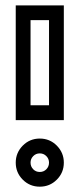

<svg xmlns="http://www.w3.org/2000/svg" viewBox="-20 -701 299 721"><path d="M219.7 -250H39.1V-680.7H219.7ZM164.1 -305.7V-625.5H94.7V-305.7ZM129.4 0Q91.8 0 65.4 -26.4Q39.1 -52.7 39.1 -90.3Q39.1 -127.4 65.4 -154.1Q91.8 -180.7 129.4 -180.7Q167 -180.7 193.4 -154.1Q219.7 -127.4 219.7 -90.3Q219.7 -52.7 193.4 -26.4Q167 0 129.4 0ZM129.4 -55.2Q144 -55.2 154.1 -65.4Q164.1 -75.7 164.1 -90.3Q164.1 -104.5 154.1 -114.7Q144 -125 129.4 -125Q114.7 -125 104.7 -114.7Q94.7 -104.5 94.7 -90.3Q94.7 -75.7 104.7 -65.4Q114.7 -55.2 129.4 -55.2Z"/></svg>

Font: X Company
Style: Regular
Weight: 400
Designer: GGBotNet
Foundry: GGBotNet
Version: 0.90